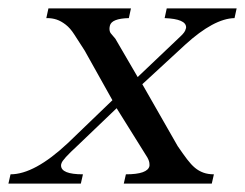

<svg xmlns="http://www.w3.org/2000/svg" viewBox="-30 -436 582 456"><path d="M392 -89Q405 -70 414.5 -57.5Q424 -45 433 -37.5Q442 -30 453 -26Q464 -22 478 -22L473 0H264L269 -22Q321 -22 325 -42Q325 -44 325 -46Q325 -53 320 -62L247 -179L154 -90Q118 -57 116 -48Q115 -46 115 -43Q115 -22 167 -22L162 0H-10L-5 -22Q52 -22 131 -96L237 -198L171 -316Q156 -339 146.5 -354Q137 -369 126 -377.5Q115 -386 104.5 -389.5Q94 -393 82 -393H80L85 -416H281L276 -393Q235 -392 231 -375Q230 -371 230 -368Q230 -361 233 -357L244 -344L297 -253L398 -349Q410 -360 411 -367Q412 -369 412 -371Q412 -391 361 -393L366 -416H532L527 -393Q478 -392 410 -330L308 -236Z"/></svg>

Font: New Athena Unicode
Style: Italic
Weight: 400
Designer: J. Rusten 1997; rev. by R. Hancock 2001, 2002, rev. by D. Mastronarde 2002-2019
Foundry: Society for Classical Studies (formerly American Philological Association)
Version: Version 5.008